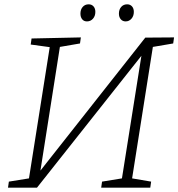

<svg xmlns="http://www.w3.org/2000/svg" viewBox="-20 -868 825 888"><path d="M17 0 21 -28 114 -43 210 -650 122 -662 126 -690 354 -695 350 -667 257 -651 167 -79 652 -694 785 -695 781 -667 687 -651 591 -43 679 -28 675 0H448L452 -28L544 -43L634 -610L151 0ZM382 -769Q368 -769 360 -779Q352 -789 352 -805Q352 -824 362.5 -836Q373 -848 390 -848Q404 -848 412.5 -838.5Q421 -829 421 -813Q421 -794 410 -781.5Q399 -769 382 -769ZM561 -769Q547 -769 538.5 -779Q530 -789 530 -805Q530 -824 540.5 -836Q551 -848 568 -848Q582 -848 590.5 -838.5Q599 -829 599 -813Q599 -794 588 -781.5Q577 -769 561 -769Z"/></svg>

Font: Bitter Light
Style: Italic
Weight: 300
Italic angle: -9°
Designer: Sol Matas, and Bitter project Authors
Foundry: Sol Matas
Version: Version 2.001